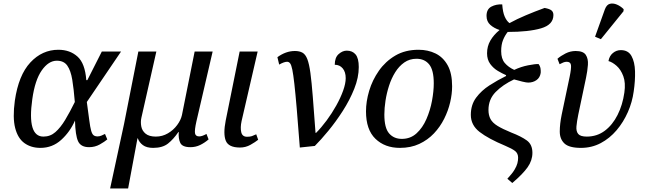

<svg xmlns="http://www.w3.org/2000/svg" viewBox="-20 -828 3663 1088"><path d="M209 10Q156 10 118.5 -17Q81 -44 66 -102.5Q51 -161 64 -257Q85 -402 152 -474Q219 -546 311 -546Q376 -546 419 -507.5Q462 -469 469 -374H475L557 -536H666L472 -250Q481 -185 486 -146Q491 -107 496.5 -87.5Q502 -68 510.5 -61.5Q519 -55 533 -55Q544 -55 554.5 -59.5Q565 -64 575 -69L588 -38Q573 -25 545.5 -9.5Q518 6 485 6Q438 6 422.5 -27.5Q407 -61 405 -145Q377 -81 327 -35.5Q277 10 209 10ZM226 -54Q265 -54 294 -79.5Q323 -105 349.5 -149Q376 -193 404 -250Q398 -324 389.5 -376Q381 -428 361.5 -456Q342 -484 302 -484Q255 -484 216.5 -429Q178 -374 163 -266Q133 -54 226 -54Z M604 240 683 -126 764 -536H866L781 -160Q776 -137 780.5 -112Q785 -87 805 -70.5Q825 -54 863 -54Q900 -54 931.5 -72.5Q963 -91 984 -119.5Q1005 -148 1011 -176L1083 -536H1185L1093 -140Q1082 -91 1085 -73Q1088 -55 1109 -55Q1125 -55 1150 -69L1162 -38Q1140 -19 1114.5 -6.5Q1089 6 1059 6Q1013 6 1001.5 -18.5Q990 -43 993 -80H991Q963 -39 932 -14.5Q901 10 848 10Q811 10 790 -5.5Q769 -21 761 -44H759L706 240Z M1340 8Q1275 8 1259.5 -30.5Q1244 -69 1259 -145L1338 -536H1440L1349 -142Q1341 -105 1347 -79Q1353 -53 1380 -53Q1397 -53 1407 -56.5Q1417 -60 1432 -67L1443 -36Q1427 -23 1399.5 -7.5Q1372 8 1340 8Z M1552 -504Q1600 -539 1651 -539Q1677 -539 1694 -529.5Q1711 -520 1721.5 -493Q1732 -466 1739 -414.5Q1746 -363 1752.5 -280Q1759 -197 1768 -75H1771Q1801 -105 1831 -145.5Q1861 -186 1885.5 -230Q1910 -274 1924.5 -314.5Q1939 -355 1939 -385Q1939 -420 1922 -440.5Q1905 -461 1877 -461Q1877 -502 1899 -521.5Q1921 -541 1945 -541Q1977 -541 1995 -519.5Q2013 -498 2013 -448Q2013 -389 1987.5 -325Q1962 -261 1922.5 -199.5Q1883 -138 1840.5 -86.5Q1798 -35 1764 -1L1679 8Q1669 -124 1661.5 -212Q1654 -300 1648 -353Q1642 -406 1636.5 -433Q1631 -460 1624 -469Q1617 -478 1607 -478Q1590 -478 1562 -462Z M2246 10Q2161 10 2107.5 -41.5Q2054 -93 2054 -197Q2054 -253 2072 -313.5Q2090 -374 2127 -427Q2164 -480 2220 -513Q2276 -546 2352 -546Q2405 -546 2448 -525Q2491 -504 2516.5 -458.5Q2542 -413 2542 -339Q2542 -296 2531 -248.5Q2520 -201 2497 -155Q2474 -109 2439 -72Q2404 -35 2356 -12.5Q2308 10 2246 10ZM2257 -41Q2306 -41 2340.5 -72.5Q2375 -104 2396.5 -153.5Q2418 -203 2428 -257Q2438 -311 2438 -356Q2438 -431 2412 -463Q2386 -495 2340 -495Q2301 -495 2271 -474Q2241 -453 2219.5 -418.5Q2198 -384 2184.5 -342Q2171 -300 2164.5 -257.5Q2158 -215 2158 -179Q2158 -103 2185 -72Q2212 -41 2257 -41Z M2883 209 2855 185Q2883 155 2895.5 134Q2908 113 2912 97Q2916 81 2916 66Q2916 41 2898.5 27.5Q2881 14 2843 -2Q2747 -42 2697.5 -80.5Q2648 -119 2648 -177Q2648 -234 2678 -274.5Q2708 -315 2754 -344.5Q2800 -374 2847 -397L2848 -402Q2827 -411 2801.5 -426Q2776 -441 2758 -465.5Q2740 -490 2740 -526Q2740 -566 2759 -598.5Q2778 -631 2811 -658Q2780 -668 2758.5 -687Q2737 -706 2737 -738Q2737 -776 2764.5 -790.5Q2792 -805 2826 -803Q2829 -759 2840 -734Q2851 -709 2867 -697Q2909 -720 2960 -741.5Q3011 -763 3066 -783Q3094 -778 3105 -769Q3116 -760 3116 -743Q3116 -688 3046 -667.5Q2976 -647 2857 -647Q2841 -627 2830.5 -601Q2820 -575 2820 -538Q2820 -495 2840.5 -471Q2861 -447 2894 -432Q2932 -450 2973 -458Q3014 -466 3032 -465Q3041 -453 3043 -439.5Q3045 -426 3044 -415Q3040 -388 3020 -374Q3000 -360 2973 -360Q2963 -360 2940 -365.5Q2917 -371 2893 -378Q2829 -348 2788.5 -306.5Q2748 -265 2748 -205Q2748 -175 2759.5 -153.5Q2771 -132 2799.5 -114.5Q2828 -97 2877 -77Q2934 -55 2965.5 -32Q2997 -9 2997 38Q2997 81 2970 119.5Q2943 158 2883 209Z M3272 10Q3205 10 3178.5 -15Q3152 -40 3152 -82.5Q3152 -125 3163 -179L3208 -393Q3218 -441 3215.5 -459.5Q3213 -478 3191 -478Q3182 -478 3172 -474Q3162 -470 3151 -464L3139 -495Q3157 -511 3184.5 -525Q3212 -539 3242 -539Q3285 -539 3299.5 -517Q3314 -495 3311.5 -460.5Q3309 -426 3301 -388L3257 -179Q3249 -140 3246.5 -112Q3244 -84 3256.5 -69Q3269 -54 3305 -54Q3363 -54 3407 -87Q3451 -120 3479.5 -176.5Q3508 -233 3518 -303Q3526 -359 3512 -396.5Q3498 -434 3474 -455Q3450 -476 3428 -482Q3433 -511 3453 -527.5Q3473 -544 3498 -544Q3540 -544 3558.5 -510.5Q3577 -477 3578.5 -424Q3580 -371 3571 -310Q3563 -250 3538 -193Q3513 -136 3474 -90Q3435 -44 3384 -17Q3333 10 3272 10ZM3385 -606 3352 -620 3408 -776Q3418 -802 3436.5 -806.5Q3455 -811 3476 -802Q3497 -793 3514 -776L3513 -764Z"/></svg>

Font: NotoSerif-Italic
Style: Regular
Weight: 400
Italic angle: -12°
Designer: Monotype Design Team
Foundry: Monotype Imaging Inc.
Version: Version 2.007; ttfautohint (v1.8) -l 8 -r 50 -G 200 -x 14 -D